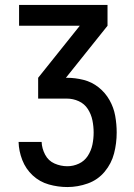

<svg xmlns="http://www.w3.org/2000/svg" viewBox="-20 -550 540 775"><path d="M252 205Q294 205 334.5 190.5Q375 176 402.5 143Q430 110 440.5 69Q451 28 451 -15Q451 -49 445 -82.5Q439 -116 422 -146Q405 -176 378 -197.5Q351 -219 317.5 -227.5Q284 -236 250 -236H246L414 -446V-530H57V-446H302L134 -236V-152H250Q275 -152 298 -141.5Q321 -131 334.5 -110Q348 -89 353 -64.5Q358 -40 358 -15Q358 10 353 34Q348 58 334.5 79Q321 100 298.5 110.5Q276 121 252 121Q225 121 200 110Q175 99 162 74Q149 49 148 23H55Q56 60 70 96Q84 132 112 158Q140 184 177 194.5Q214 205 252 205Z"/></svg>

Font: Iosevka SS08 Medium
Style: Regular
Weight: 500
Monospace: yes
Designer: Belleve Invis
Foundry: Belleve Invis
Version: Version 3.4.3; ttfautohint (v1.8.3)